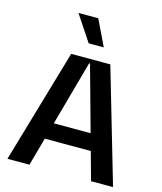

<svg xmlns="http://www.w3.org/2000/svg" viewBox="-139 -1084 998 1185"><g transform="rotate(15 359.5 -491.5)"><path d="M339.5 -983H213.1L322.4 -818.2H419ZM697.4 0 485.1 -727.3H235.1L22.7 0H163.4L213.1 -179.7H507.1L556.8 0ZM357.2 -699.6H362.9L477.6 -285.5H242.5Z"/></g></svg>

Font: Riot Sans 2.0
Style: Bold
Weight: 600
Designer: Rasmus Andersson
Foundry: rsms
Version: Version 3.006;hotconv 1.0.109;makeotfexe 2.5.65596